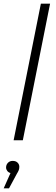

<svg xmlns="http://www.w3.org/2000/svg" viewBox="-21 -762 302 1043"><path d="M201 -742H251L103 0H53ZM84 144Q84 154 81 162Q78 170 70 183L28 261H-1L36 178Q25 175 18.5 166.5Q12 158 12 148Q12 133 22 122.5Q32 112 48 112Q65 112 74.5 121.5Q84 131 84 144Z"/></svg>

Font: Idrija
Style: Italic
Weight: 300
Italic angle: -11.3°
Designer: Julieta Ulanovsky
Foundry: Julieta Ulanovsky
Version: Version 7.200